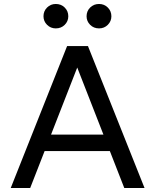

<svg xmlns="http://www.w3.org/2000/svg" viewBox="-20 -947 781 967"><path d="M568 -186H168V-269H568ZM708 0H606L351 -653H387L132 0H34L318 -715H423ZM479 -804Q452 -804 434 -822Q416 -840 416 -865Q416 -891 434 -909Q452 -927 479 -927Q505 -927 523 -909Q541 -891 541 -865Q541 -840 523 -822Q505 -804 479 -804ZM261 -804Q235 -804 217 -822Q199 -840 199 -865Q199 -891 217 -909Q235 -927 261 -927Q288 -927 306 -909Q324 -891 324 -865Q324 -840 306 -822Q288 -804 261 -804Z"/></svg>

Font: Wix Madefor Display Medium
Style: Regular
Weight: 500
Designer: Dalton Maag Ltd
Foundry: Dalton Maag Ltd
Version: Version 3.100